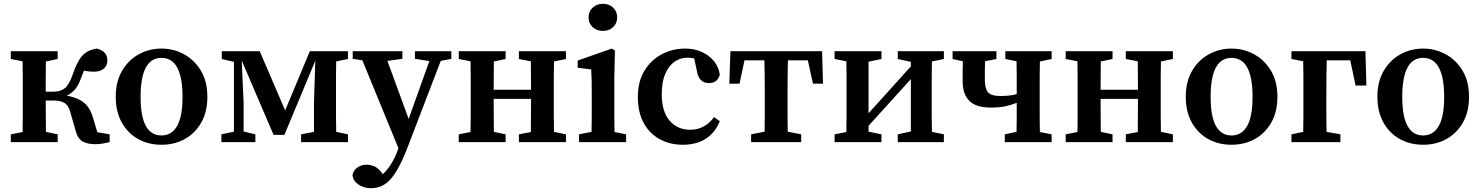

<svg xmlns="http://www.w3.org/2000/svg" viewBox="-20 -749 7800 1012"><path d="M378 -62 350 -160Q341 -192 321.5 -205.5Q302 -219 265 -219H221Q221 -179 221.5 -134.5Q222 -90 222 -54L284 -41V0H37V-41L99 -53Q100 -90 100 -133.5Q100 -177 100 -210V-269Q100 -302 100 -345.5Q100 -389 99 -426L37 -438V-479H284V-438L222 -425Q221 -388 221 -344Q221 -300 221 -266H265Q298 -266 321 -283.5Q344 -301 363 -356Q386 -425 414 -455.5Q442 -486 490 -493Q519 -486 532.5 -470Q546 -454 546 -431Q546 -403 527 -387Q508 -371 475 -371Q447 -371 423 -377Q419 -368 415 -358Q411 -348 407 -337Q394 -300 376 -278.5Q358 -257 332 -245Q392 -234 424 -206.5Q456 -179 470 -129L493 -52L558 -41V0Q542 4 522.5 7.5Q503 11 483 11Q440 11 414.5 -4Q389 -19 378 -62Z M831 14Q763 14 708.5 -16Q654 -46 622 -103Q590 -160 590 -239Q590 -319 623.5 -376Q657 -433 712 -463Q767 -493 831 -493Q895 -493 950 -463Q1005 -433 1039 -376.5Q1073 -320 1073 -239Q1073 -159 1040.5 -102.5Q1008 -46 953.5 -16Q899 14 831 14ZM831 -35Q885 -35 913.5 -85Q942 -135 942 -238Q942 -444 831 -444Q721 -444 721 -238Q721 -135 749 -85Q777 -35 831 -35Z M1147 0V-41L1213 -55V-423L1149 -438V-479H1349L1483 -167L1613 -479H1814V-438L1752 -425Q1751 -388 1751 -345Q1751 -302 1751 -269V-210Q1751 -177 1751 -134Q1751 -91 1752 -54L1814 -41V0H1567V-41L1635 -54V-211L1642 -429L1479 -38H1422L1254 -430L1264 -210V-56L1326 -41V0Z M2167 -439V-479H2359V-439L2303 -428L2132 18Q2089 133 2045 188Q2001 243 1936 243Q1897 243 1868.5 223Q1840 203 1838 173Q1844 146 1865.5 132.5Q1887 119 1913 119Q1933 119 1952.5 127.5Q1972 136 1992 161L1998 169Q2025 143 2045 109.5Q2065 76 2078 38L2080 32L1890 -431L1839 -439V-479H2101V-439L2022 -428L2134 -122L2243 -427Z M2715 -438V-479H2963V-438L2900 -425Q2899 -388 2899 -345Q2899 -302 2899 -269V-210Q2899 -177 2899 -134Q2899 -91 2900 -54L2963 -41V0H2715V-41L2778 -53Q2778 -90 2778.5 -136Q2779 -182 2779 -228H2582Q2582 -182 2582.5 -136Q2583 -90 2583 -54L2645 -41V0H2398V-41L2460 -53Q2461 -90 2461 -133.5Q2461 -177 2461 -210V-269Q2461 -302 2461 -345.5Q2461 -389 2460 -426L2398 -438V-479H2645V-438L2583 -425Q2583 -391 2582.5 -350Q2582 -309 2582 -276H2779Q2779 -309 2778.5 -350Q2778 -391 2778 -426Z M3032 0V-41L3098 -54Q3099 -91 3099 -134.5Q3099 -178 3099 -210V-257Q3099 -298 3098.5 -325.5Q3098 -353 3096 -383L3025 -392V-430L3205 -493L3221 -483L3218 -342V-210Q3218 -178 3218 -134.5Q3218 -91 3219 -53L3280 -41V0ZM3158 -586Q3126 -586 3104 -606Q3082 -626 3082 -657Q3082 -689 3104 -709Q3126 -729 3158 -729Q3190 -729 3211.5 -709Q3233 -689 3233 -657Q3233 -626 3211.5 -606Q3190 -586 3158 -586Z M3579 14Q3511 14 3457 -15.5Q3403 -45 3372.5 -101.5Q3342 -158 3342 -238Q3342 -319 3376.5 -376Q3411 -433 3468 -463Q3525 -493 3592 -493Q3641 -493 3680.5 -474.5Q3720 -456 3744.5 -425Q3769 -394 3774 -355Q3762 -311 3717 -311Q3661 -311 3652 -381L3639 -441Q3630 -443 3621 -444Q3612 -445 3603 -445Q3567 -445 3536.5 -424.5Q3506 -404 3487 -361Q3468 -318 3468 -252Q3468 -161 3509.5 -113Q3551 -65 3618 -65Q3658 -65 3690 -83Q3722 -101 3744 -132L3774 -110Q3749 -49 3699.5 -17.5Q3650 14 3579 14Z M3824 -308 3830 -479H4313L4318 -308H4265L4238 -431H4133Q4132 -394 4131.5 -349Q4131 -304 4131 -269V-210Q4131 -177 4131 -134.5Q4131 -92 4132 -55L4203 -41V0H3939V-41L4010 -55Q4011 -92 4011 -134.5Q4011 -177 4011 -210V-269Q4011 -304 4010.5 -349Q4010 -394 4009 -431H3904L3878 -308Z M4712 -438V-479H4955V-438L4892 -425Q4891 -388 4891 -345Q4891 -302 4891 -269V-210Q4891 -177 4891 -134Q4891 -91 4892 -54L4955 -41V0H4712V-41L4781 -56V-332L4558 -86V-55L4626 -41V0H4379V-41L4441 -53Q4442 -91 4442 -134Q4442 -177 4442 -210V-269Q4442 -302 4442 -345.5Q4442 -389 4441 -426L4379 -438V-479H4626V-438L4558 -424V-152L4781 -399V-423Z M5279 -438V-479H5523V-438L5461 -425Q5460 -388 5460 -345Q5460 -302 5460 -269V-210Q5460 -177 5460 -134Q5460 -91 5461 -53L5523 -41V0H5276V-41L5338 -54Q5339 -91 5339 -133.5Q5339 -176 5339 -207Q5311 -196 5279.5 -189Q5248 -182 5204 -182Q5124 -182 5089 -217.5Q5054 -253 5054 -320Q5054 -346 5054 -373Q5054 -400 5055 -426L5001 -438V-479H5232V-438L5172 -426Q5171 -405 5171 -381.5Q5171 -358 5171 -326Q5171 -282 5188 -262.5Q5205 -243 5254 -243Q5305 -243 5339 -253V-269Q5339 -302 5339 -345.5Q5339 -389 5338 -426Z M5914 -438V-479H6162V-438L6099 -425Q6098 -388 6098 -345Q6098 -302 6098 -269V-210Q6098 -177 6098 -134Q6098 -91 6099 -54L6162 -41V0H5914V-41L5977 -53Q5977 -90 5977.5 -136Q5978 -182 5978 -228H5781Q5781 -182 5781.5 -136Q5782 -90 5782 -54L5844 -41V0H5597V-41L5659 -53Q5660 -90 5660 -133.5Q5660 -177 5660 -210V-269Q5660 -302 5660 -345.5Q5660 -389 5659 -426L5597 -438V-479H5844V-438L5782 -425Q5782 -391 5781.5 -350Q5781 -309 5781 -276H5978Q5978 -309 5977.5 -350Q5977 -391 5977 -426Z M6471 14Q6403 14 6348.5 -16Q6294 -46 6262 -103Q6230 -160 6230 -239Q6230 -319 6263.5 -376Q6297 -433 6352 -463Q6407 -493 6471 -493Q6535 -493 6590 -463Q6645 -433 6679 -376.5Q6713 -320 6713 -239Q6713 -159 6680.5 -102.5Q6648 -46 6593.5 -16Q6539 14 6471 14ZM6471 -35Q6525 -35 6553.5 -85Q6582 -135 6582 -238Q6582 -444 6471 -444Q6361 -444 6361 -238Q6361 -135 6389 -85Q6417 -35 6471 -35Z M6787 -438V-479H7177L7182 -298H7125L7097 -431H6973Q6972 -394 6971.5 -349Q6971 -304 6971 -269V-210Q6971 -177 6971 -134.5Q6971 -92 6972 -54L7045 -41V0H6787V-41L6849 -54Q6850 -91 6850 -134Q6850 -177 6850 -210V-269Q6850 -302 6850 -345.5Q6850 -389 6849 -426Z M7481 14Q7413 14 7358.5 -16Q7304 -46 7272 -103Q7240 -160 7240 -239Q7240 -319 7273.5 -376Q7307 -433 7362 -463Q7417 -493 7481 -493Q7545 -493 7600 -463Q7655 -433 7689 -376.5Q7723 -320 7723 -239Q7723 -159 7690.5 -102.5Q7658 -46 7603.5 -16Q7549 14 7481 14ZM7481 -35Q7535 -35 7563.5 -85Q7592 -135 7592 -238Q7592 -444 7481 -444Q7371 -444 7371 -238Q7371 -135 7399 -85Q7427 -35 7481 -35Z"/></svg>

Font: Source Serif Pro SemiBold
Style: Regular
Weight: 600
Designer: Frank Grießhammer
Foundry: Adobe Systems Incorporated
Version: Version 3.001;hotconv 1.0.111;makeotfexe 2.5.65597